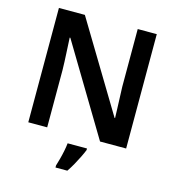

<svg xmlns="http://www.w3.org/2000/svg" viewBox="-132 -825 1059 1158"><g transform="rotate(15 397.5 -246.5)"><path d="M703 0H540L205 -558H201Q203 -512 206 -460.5Q209 -409 210 -357V0H92V-714H254L588 -160H591Q590 -188 589 -220.5Q588 -253 586.5 -287.5Q585 -322 584 -354V-714H703ZM475 71Q467 91 454.5 116.5Q442 142 427 169Q412 196 395 221H321V208Q327 189 334 163Q341 137 346.5 109.5Q352 82 354 61H475Z"/></g></svg>

Font: Noto Sans Kawi SemiBold
Style: Regular
Weight: 600
Designer: Fadhl Haqq
Version: Version 1.000